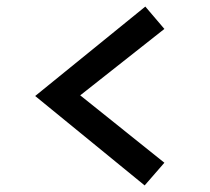

<svg xmlns="http://www.w3.org/2000/svg" viewBox="-20 -640 640 584"><path d="M420 -76 87 -348 422 -620 480 -552 224 -350 480 -145Z"/></svg>

Font: Red Hat Mono SemiBold
Style: Regular
Weight: 600
Monospace: yes
Designer: Pentagram, MCKL
Foundry: Pentagram, MCKL
Version: Version 1.023